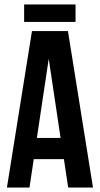

<svg xmlns="http://www.w3.org/2000/svg" viewBox="-20 -839 447 859"><path d="M396 0H285L266 -127H131L112 0H11L123 -700H284ZM145 -222H251L198 -576ZM318 -819V-741H88V-819Z"/></svg>

Font: Bebas Neue
Style: Regular
Weight: 400
Designer: Ryoichi Tsunekawa
Foundry: Ryoichi Tsunekawa
Version: Version 1.300